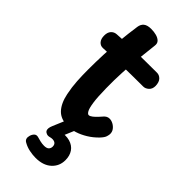

<svg xmlns="http://www.w3.org/2000/svg" viewBox="-294 -738 1042 1042"><g transform="rotate(45 227.5 -216.5)"><path d="M120 -640Q123 -662 137.5 -674Q152 -686 182 -686Q203 -686 221.5 -681Q240 -676 251 -665Q262 -654 259 -634Q252 -577 246.5 -520.5Q241 -464 238 -405.5Q235 -347 236 -285Q237 -217 242.5 -180Q248 -143 256 -129Q264 -115 272 -115Q281 -115 293 -124.5Q305 -134 316.5 -146.5Q328 -159 334 -166Q340 -173 348 -177.5Q356 -182 366 -182Q380 -182 394 -174.5Q408 -167 417.5 -154.5Q427 -142 427 -125Q427 -118 423 -104.5Q419 -91 401 -72Q376 -46 346.5 -28Q317 -10 288.5 -1Q260 8 235 8Q180 8 150.5 -23.5Q121 -55 109 -114Q100 -158 97.5 -200.5Q95 -243 95 -288Q95 -349 97.5 -405.5Q100 -462 105.5 -519.5Q111 -577 120 -640ZM70 -427Q51 -426 38.5 -440Q26 -454 26 -480Q26 -505 38.5 -518.5Q51 -532 70 -533Q96 -535 131 -536.5Q166 -538 206 -538.5Q246 -539 288.5 -539.5Q331 -540 372 -540Q389 -540 402.5 -526.5Q416 -513 417 -484Q417 -460 402.5 -447Q388 -434 372 -434Q330 -434 293 -433.5Q256 -433 221 -432.5Q186 -432 149 -430.5Q112 -429 70 -427ZM232 253Q210 253 185 248Q160 243 139 231Q127 225 124 214.5Q121 204 125 191Q129 177 138.5 168Q148 159 164 164Q173 167 188.5 170.5Q204 174 218 174Q238 174 246.5 165.5Q255 157 255 144Q255 126 242 119.5Q229 113 209 118Q196 122 186 118.5Q176 115 171 108Q167 100 168 90Q169 80 175 66L205 -5H280L247 73L218 58Q262 48 293 57Q324 66 340 89.5Q356 113 356 147Q356 193 323 223Q290 253 232 253Z"/></g></svg>

Font: Playpen Sans SemiBold
Style: Regular
Weight: 600
Designer: Laura Meseguer, Veronika Burian, José Scaglione
Foundry: TypeTogether
Version: Version 1.001